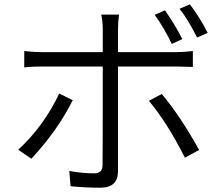

<svg xmlns="http://www.w3.org/2000/svg" viewBox="-20 -835 1040 895"><path d="M749 -787Q796 -719 830 -653L781 -630Q745 -705 701 -766ZM865 -815Q912 -753 948 -682L899 -660Q856 -745 817 -794ZM319 -368Q249 -227 126 -95L65 -137Q185 -248 256 -399ZM734 -397Q822 -292 908 -136L842 -100Q759 -264 674 -365ZM93 -597Q140 -592 176 -592H459V-699Q459 -734 452 -767H535Q530 -732 530 -699V-592H800Q837 -592 879 -597V-523Q827 -525 801 -525H530V-37Q530 40 448 40Q377 40 309 33L303 -38Q364 -27 419 -27Q458 -27 458 -65Q459 -123 459 -516V-525H176Q128 -525 93 -521Z"/></svg>

Font: Source Han Sans CN Normal
Style: Regular
Weight: 350
Designer: Ryoko NISHIZUKA 西塚涼子 (kana, bopomofo & ideographs); Paul D. Hunt (Latin, Greek & Cyrillic); Sandoll Communications 산돌커뮤니
Foundry: Adobe
Version: Version 2.004;hotconv 1.0.118;makeotfexe 2.5.65603